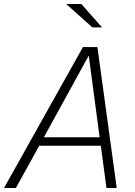

<svg xmlns="http://www.w3.org/2000/svg" viewBox="-51 -934 671 954"><path d="M-31 0 361 -700H433L529 0H478L450 -210H144L28 0ZM167 -252H444L390 -658ZM408 -798 278 -914H353L456 -798Z"/></svg>

Font: Red Hat Mono
Style: Italic
Weight: 300
Italic angle: -12°
Monospace: yes
Designer: Pentagram, MCKL
Foundry: Pentagram, MCKL
Version: Version 1.023